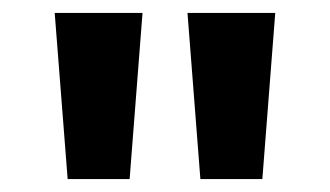

<svg xmlns="http://www.w3.org/2000/svg" viewBox="-20 -734 512 298"><path d="M201.2 -713.9 181.2 -456.1H85L64.9 -713.9ZM407.2 -713.9 387.2 -456.1H291L271 -713.9Z"/></svg>

Font: Droid Sans
Style: Bold
Weight: 700
Foundry: Ascender Corporation
Version: Version 1.00 build 112